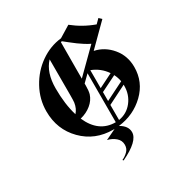

<svg xmlns="http://www.w3.org/2000/svg" viewBox="-196 -786 1065 1132"><g transform="rotate(-30 336.0 -220.0)"><path d="M412.5 -202.5V-141.7L537.5 -204.2Q532.5 -231.7 520 -255.8ZM412.5 -229.2 507.5 -276.7Q471.7 -329.2 412.5 -351.7Q412.5 -331.7 412.5 -290.4Q412.5 -249.2 412.5 -229.2ZM412.5 -115V-12.5Q469.2 -21.7 504.6 -66.7Q540 -111.7 540 -171.7Q540 -175 540 -179.2ZM206.7 -170.8Q229.2 -195 235 -233.3Q236.7 -249.2 236.7 -281.7Q236.7 -322.5 236.7 -404.2Q236.7 -485.8 236.7 -526.7Q181.7 -468.3 181.7 -360.8Q181.7 -251.7 206.7 -170.8ZM220.8 -132.5Q274.2 -10.8 388.3 -10.8Q389.2 -10.8 389.2 -10.8Q389.2 -66.7 389.2 -177.5Q389.2 -288.3 389.2 -344.2L344.2 -300V-285.8Q344.2 -250.8 338.3 -230Q326.7 -194.2 295.4 -168.8Q264.2 -143.3 220.8 -132.5ZM345 -581.7 344.2 -400.8V-333.3L495.8 -483.3Q477.5 -491.7 455.4 -506.2Q433.3 -520.8 422.9 -528.3Q412.5 -535.8 383.8 -558.3Q355 -580.8 352.5 -583.3Q348.3 -582.5 345 -581.7ZM394.2 17.5Q443.3 45 443.3 87.5Q443.3 147.5 316.7 207.5L311.7 201.7Q332.5 192.5 350.8 175Q369.2 157.5 369.2 130.8Q369.2 100.8 346.2 81.2Q323.3 61.7 291.7 54.2L363.3 20Q359.2 20 355 20Q231.7 20 149.2 -63.3Q66.7 -146.7 66.7 -270Q66.7 -352.5 107.1 -426.2Q147.5 -500 213.8 -546.2Q280 -592.5 356.7 -600.8L434.2 -648.3Q500.8 -595 580 -566.7L607.5 -594.2L625 -577.5L486.7 -440Q554.2 -425.8 600.4 -370.4Q646.7 -315 646.7 -238.3Q646.7 -136.7 573.3 -65.8Q500 5 394.2 17.5Z"/></g></svg>

Font: Chomsky
Style: Regular
Weight: 400
Version: Version 2.3